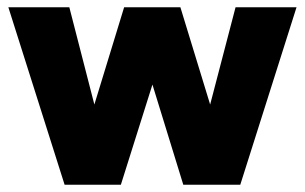

<svg xmlns="http://www.w3.org/2000/svg" viewBox="-20 -509 840 529"><path d="M559 -221 629 -489H797L642 0H485L400 -276L313 0H158L3 -489H171L240 -221L322 -489H477Z"/></svg>

Font: Outfit Extra Bold
Style: Regular
Weight: 800
Designer: Rodrigo Fuenzalida
Foundry: fragTYPE
Version: Version 1.000